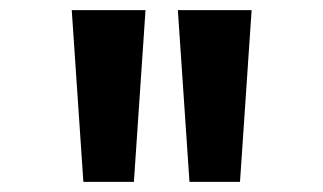

<svg xmlns="http://www.w3.org/2000/svg" viewBox="-20 -800 640 380"><path d="M145 -440H245L268 -780H122ZM355 -440H455L478 -780H332Z"/></svg>

Font: CommitMono
Style: Bold
Weight: 700
Monospace: yes
Designer: Eigil Nikolajsen
Foundry: Eigil Nikolajsen
Version: Version 1.143